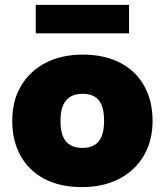

<svg xmlns="http://www.w3.org/2000/svg" viewBox="-20 -754 673 784"><path d="M315 10Q225 10 161.5 -23.5Q98 -57 64 -118Q30 -179 30 -261Q30 -343 66 -403.5Q102 -464 166.5 -497.5Q231 -531 318 -531Q407 -531 471 -497.5Q535 -464 569 -403Q603 -342 603 -260Q603 -179 567 -118Q531 -57 466 -23.5Q401 10 315 10ZM317 -150Q345 -150 364.5 -161Q384 -172 394.5 -196Q405 -220 405 -260Q405 -301 395 -325Q385 -349 365.5 -360Q346 -371 317 -371Q289 -371 269 -360Q249 -349 238 -325Q227 -301 227 -260Q227 -220 237.5 -196Q248 -172 268 -161Q288 -150 317 -150ZM126 -618V-734H507V-618Z"/></svg>

Font: REM ExtraBold
Style: Regular
Weight: 800
Designer: Octavio Pardo
Foundry: Ashler Design
Version: Version 1.005;gftools[0.9.28]